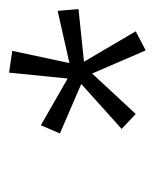

<svg xmlns="http://www.w3.org/2000/svg" viewBox="21 -822 341 423"><g transform="rotate(-90 191.5 -610.5)"><path d="M292 -460 241 -578 152 -482 119 -513 218 -602 109 -649 127 -691 230 -632 243 -761 291 -754 264 -628 379 -654 383 -608 267 -596 334 -482Z"/></g></svg>

Font: Noto Sans ExtraCondensed Light
Style: Italic
Weight: 300
Width: 2
Italic angle: -12°
Designer: Monotype Design Team
Foundry: Monotype Imaging Inc.
Version: Version 2.013; ttfautohint (v1.8.4.7-5d5b)